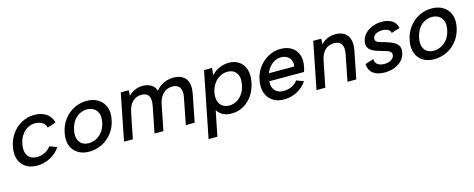

<svg xmlns="http://www.w3.org/2000/svg" viewBox="-34 -1144 4896 1982"><g transform="rotate(-15 2414.5 -153.5)"><path d="M235 7Q163 7 114.5 -25.5Q66 -58 46.5 -115Q27 -172 43 -248Q58 -325 100.5 -383Q143 -441 205 -474Q267 -507 339 -507Q416 -507 467.5 -471Q519 -435 532 -374L441 -344Q434 -379 402.5 -400Q371 -421 326 -421Q281 -421 243.5 -399.5Q206 -378 180 -339.5Q154 -301 144 -249Q128 -171 159 -125Q190 -79 258 -79Q303 -79 342.5 -99Q382 -119 406 -154L484 -124Q445 -64 378 -28.5Q311 7 235 7Z M793 7Q722 7 672 -24.5Q622 -56 601 -113.5Q580 -171 596 -249Q612 -328 656.5 -386Q701 -444 764 -475.5Q827 -507 898 -507Q969 -507 1020 -475.5Q1071 -444 1093 -386.5Q1115 -329 1099 -251Q1083 -172 1038 -114Q993 -56 929 -24.5Q865 7 793 7ZM809 -79Q849 -79 888 -97.5Q927 -116 956.5 -154Q986 -192 998 -251Q1009 -309 995 -346.5Q981 -384 950 -402.5Q919 -421 879 -421Q840 -421 802.5 -402.5Q765 -384 737 -346Q709 -308 697 -249Q685 -191 698 -153.5Q711 -116 740.5 -97.5Q770 -79 809 -79Z M1263 -500H1349L1345 -442Q1374 -472 1413.5 -489.5Q1453 -507 1498 -507Q1549 -507 1586.5 -484.5Q1624 -462 1639 -418Q1672 -462 1722.5 -484.5Q1773 -507 1828 -507Q1885 -507 1923.5 -482.5Q1962 -458 1976.5 -410Q1991 -362 1976 -290L1919 0H1824L1879 -278Q1893 -348 1870.5 -384.5Q1848 -421 1791 -421Q1735 -421 1694.5 -383Q1654 -345 1639 -272L1585 0H1490L1545 -278Q1559 -348 1538.5 -384.5Q1518 -421 1462 -421Q1404 -421 1365.5 -383Q1327 -345 1313 -272L1258 0H1164Z M2155 -85 2166 -88 2108 200H2014L2153 -500H2239L2231 -425Q2252 -448 2280 -466.5Q2308 -485 2343 -496Q2378 -507 2418 -507Q2484 -507 2528.5 -475Q2573 -443 2591 -385.5Q2609 -328 2593 -250Q2578 -173 2538 -115Q2498 -57 2440.5 -25Q2383 7 2315 7Q2251 7 2211 -19.5Q2171 -46 2155 -85ZM2491 -250Q2508 -327 2477 -374Q2446 -421 2379 -421Q2339 -421 2301.5 -401Q2264 -381 2236.5 -343Q2209 -305 2197 -250Q2187 -196 2199 -158Q2211 -120 2240.5 -99.5Q2270 -79 2311 -79Q2355 -79 2392.5 -100.5Q2430 -122 2456 -160.5Q2482 -199 2491 -250Z M2874 7Q2802 7 2753 -26.5Q2704 -60 2684.5 -119Q2665 -178 2680 -254Q2694 -327 2736.5 -384Q2779 -441 2840 -474Q2901 -507 2970 -507Q3040 -507 3088 -476.5Q3136 -446 3155 -391.5Q3174 -337 3159 -266Q3157 -254 3153.5 -241.5Q3150 -229 3145 -214H2775Q2770 -174 2783 -143.5Q2796 -113 2823.5 -96Q2851 -79 2891 -79Q2940 -79 2981 -98.5Q3022 -118 3043 -151L3120 -122Q3078 -61 3013.5 -27Q2949 7 2874 7ZM3062 -295Q3069 -331 3057 -360Q3045 -389 3018 -405.5Q2991 -422 2952 -422Q2918 -422 2886 -405.5Q2854 -389 2829.5 -360.5Q2805 -332 2791 -295Z M3320 -500H3406L3402 -442Q3432 -473 3472 -490Q3512 -507 3557 -507Q3615 -507 3652.5 -482.5Q3690 -458 3704 -410Q3718 -362 3704 -290L3646 0H3552L3607 -278Q3621 -348 3599 -384.5Q3577 -421 3520 -421Q3462 -421 3423 -383.5Q3384 -346 3370 -273L3315 0H3221Z M3870 -158Q3871 -128 3884.5 -111Q3898 -94 3920 -86.5Q3942 -79 3967 -79Q4013 -79 4041.5 -97Q4070 -115 4075 -142Q4079 -165 4066.5 -178.5Q4054 -192 4030.5 -200Q4007 -208 3979 -215Q3954 -222 3925.5 -231Q3897 -240 3873 -255.5Q3849 -271 3837 -295.5Q3825 -320 3832 -358Q3841 -403 3873 -436.5Q3905 -470 3952 -488.5Q3999 -507 4054 -507Q4118 -507 4161.5 -479.5Q4205 -452 4215 -397L4124 -369Q4121 -388 4107.5 -400Q4094 -412 4074.5 -416.5Q4055 -421 4035 -421Q3996 -421 3968 -406Q3940 -391 3935 -362Q3932 -346 3938 -335.5Q3944 -325 3957.5 -318.5Q3971 -312 3989.5 -307Q4008 -302 4029 -296Q4059 -287 4087.5 -276.5Q4116 -266 4139 -250Q4162 -234 4173 -208Q4184 -182 4176 -144Q4168 -100 4137 -66Q4106 -32 4057.5 -12.5Q4009 7 3948 7Q3874 7 3829 -26Q3784 -59 3779 -128Z M4480 7Q4409 7 4359 -24.5Q4309 -56 4288 -113.5Q4267 -171 4283 -249Q4299 -328 4343.5 -386Q4388 -444 4451 -475.5Q4514 -507 4585 -507Q4656 -507 4707 -475.5Q4758 -444 4780 -386.5Q4802 -329 4786 -251Q4770 -172 4725 -114Q4680 -56 4616 -24.5Q4552 7 4480 7ZM4496 -79Q4536 -79 4575 -97.5Q4614 -116 4643.5 -154Q4673 -192 4685 -251Q4696 -309 4682 -346.5Q4668 -384 4637 -402.5Q4606 -421 4566 -421Q4527 -421 4489.5 -402.5Q4452 -384 4424 -346Q4396 -308 4384 -249Q4372 -191 4385 -153.5Q4398 -116 4427.5 -97.5Q4457 -79 4496 -79Z"/></g></svg>

Font: Albert Sans Medium
Style: Italic
Weight: 500
Italic angle: -11.25°
Designer: Andreas Rasmussen
Foundry: a.Foundry
Version: Version 1.025